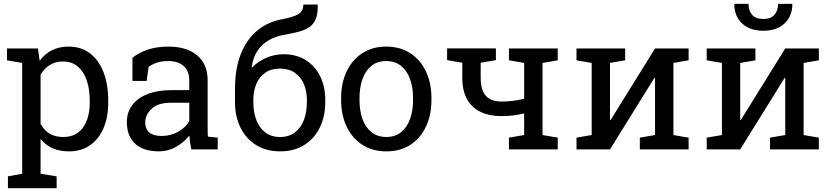

<svg xmlns="http://www.w3.org/2000/svg" viewBox="-20 -782 4353 1005"><path d="M21.5 203.1V141.1L96.2 127.4V-452.6L16.6 -466.3V-528.3H178.7L187.5 -463.9Q213.9 -500 251.7 -519Q289.6 -538.1 339.4 -538.1Q404.8 -538.1 451.2 -502.7Q497.6 -467.3 522 -403.6Q546.4 -339.8 546.4 -254.4V-244.1Q546.4 -168 521.7 -110.8Q497.1 -53.7 451.2 -21.7Q405.3 10.3 340.8 10.3Q292 10.3 255.1 -6.1Q218.3 -22.5 192.4 -54.7V127.4L276.4 141.1V203.1ZM311 -64.9Q379.4 -64.9 414.6 -114.7Q449.7 -164.6 449.7 -244.1V-254.4Q449.7 -314.9 434.1 -361.1Q418.5 -407.2 387.5 -433.6Q356.4 -460 310.1 -460Q269 -460 239.7 -441.4Q210.4 -422.9 192.4 -390.6V-133.3Q210.4 -100.6 239.5 -82.8Q268.6 -64.9 311 -64.9Z M812.5 10.3Q730 10.3 687 -30Q644 -70.3 644 -143.6Q644 -193.8 671.6 -231.2Q699.2 -268.6 751.5 -289.3Q803.7 -310.1 876.5 -310.1H970.7V-361.8Q970.7 -409.7 941.7 -436Q912.6 -462.4 859.9 -462.4Q826.7 -462.4 802.2 -454.3Q777.8 -446.3 757.8 -432.1L747.6 -358.4H673.3V-479.5Q709 -508.3 756.3 -523.2Q803.7 -538.1 861.3 -538.1Q957.5 -538.1 1012.2 -492.2Q1066.9 -446.3 1066.9 -360.8V-106.4Q1066.9 -96.2 1067.1 -86.4Q1067.4 -76.7 1068.4 -66.9L1119.6 -61.5V0H981.4Q977.1 -21.5 974.6 -38.6Q972.2 -55.7 971.2 -72.8Q943.4 -37.1 901.6 -13.4Q859.9 10.3 812.5 10.3ZM826.7 -70.3Q874.5 -70.3 914.1 -93.3Q953.6 -116.2 970.7 -148.4V-244.1H873Q806.6 -244.1 773.4 -212.4Q740.2 -180.7 740.2 -141.6Q740.2 -106.9 761.7 -88.6Q783.2 -70.3 826.7 -70.3Z M1446.3 10.3Q1373.5 10.3 1320.6 -22.7Q1267.6 -55.7 1238.8 -114Q1210 -172.4 1210 -248V-316.4Q1210 -420.4 1239.5 -496.6Q1269 -572.8 1323.2 -619.1Q1377.4 -665.5 1451.2 -680.2Q1512.7 -691.4 1540.3 -707Q1567.9 -722.7 1567.9 -758.3H1642.1L1643.1 -755.4Q1644 -712.4 1634 -685.5Q1624 -658.7 1602.5 -642.6Q1581.1 -626.5 1547.9 -617.2Q1514.6 -607.9 1469.2 -600.1Q1424.8 -592.8 1388.4 -572.5Q1352.1 -552.2 1328.4 -517.3Q1304.7 -482.4 1297.4 -430.7L1299.3 -428.2Q1328.1 -459 1371.8 -478.5Q1415.5 -498 1464.8 -498Q1531.7 -498 1580.6 -467.3Q1629.4 -436.5 1656 -382.6Q1682.6 -328.6 1682.6 -258.8V-248Q1682.6 -172.4 1653.8 -114Q1625 -55.7 1572 -22.7Q1519 10.3 1446.3 10.3ZM1446.3 -64.9Q1492.2 -64.9 1523.4 -88.6Q1554.7 -112.3 1570.6 -153.6Q1586.4 -194.8 1586.4 -248V-258.8Q1586.4 -305.7 1570.3 -342.8Q1554.2 -379.9 1522.9 -401.4Q1491.7 -422.9 1445.3 -422.9Q1399.4 -422.9 1368.4 -401.4Q1337.4 -379.9 1321.8 -342.8Q1306.2 -305.7 1306.2 -258.8V-248Q1306.2 -194.8 1321.8 -153.6Q1337.4 -112.3 1368.7 -88.6Q1399.9 -64.9 1446.3 -64.9Z M2002.4 10.3Q1929.2 10.3 1876.2 -24.2Q1823.2 -58.6 1794.4 -119.4Q1765.6 -180.2 1765.6 -258.3V-269Q1765.6 -347.2 1794.4 -408Q1823.2 -468.8 1876.2 -503.4Q1929.2 -538.1 2001.5 -538.1Q2074.7 -538.1 2127.7 -503.4Q2180.7 -468.8 2209.5 -408.2Q2238.3 -347.7 2238.3 -269V-258.3Q2238.3 -179.7 2209.5 -118.9Q2180.7 -58.1 2127.9 -23.9Q2075.2 10.3 2002.4 10.3ZM2002.4 -64.9Q2048.3 -64.9 2079.3 -90.1Q2110.4 -115.2 2126.2 -158.9Q2142.1 -202.6 2142.1 -258.3V-269Q2142.1 -324.7 2126.2 -368.4Q2110.4 -412.1 2079.1 -437.3Q2047.9 -462.4 2001.5 -462.4Q1955.6 -462.4 1924.3 -437.3Q1893.1 -412.1 1877.4 -368.4Q1861.8 -324.7 1861.8 -269V-258.3Q1861.8 -202.6 1877.4 -158.9Q1893.1 -115.2 1924.6 -90.1Q1956.1 -64.9 2002.4 -64.9Z M2644 0V-61.5L2723.6 -75.2V-188.5Q2695.3 -181.2 2666 -177.7Q2636.7 -174.3 2604 -174.3Q2540 -174.3 2494.4 -196.8Q2448.7 -219.2 2424.3 -263.4Q2399.9 -307.6 2399.9 -373.5V-453.6L2320.3 -467.3V-528.8H2496.1H2575.7V-467.3L2496.1 -453.6V-373.5Q2496.1 -331.1 2508.1 -304Q2520 -276.9 2544.2 -263.7Q2568.4 -250.5 2604 -250.5Q2636.2 -250.5 2665.5 -254.2Q2694.8 -257.8 2723.6 -265.1V-452.6L2644 -466.3V-528.3H2899.4V-466.3L2819.8 -452.6V-75.2L2899.4 -61.5V0Z M2997.6 0V-61.5L3077.1 -75.2V-452.6L2997.6 -466.3V-528.3H3172.9H3252.4V-466.3L3172.9 -452.6V-154.3L3175.8 -153.3L3408.7 -528.3H3504.9H3584.5V-466.3L3504.9 -452.6V-75.2L3584.5 -61.5V0H3329.1V-61.5L3408.7 -75.2V-374L3405.8 -375L3172.9 0Z M3679.2 0V-61.5L3758.8 -75.2V-452.6L3679.2 -466.3V-528.3H3854.5H3934.1V-466.3L3854.5 -452.6V-154.3L3857.4 -153.3L4090.3 -528.3H4186.5H4266.1V-466.3L4186.5 -452.6V-75.2L4266.1 -61.5V0H4010.7V-61.5L4090.3 -75.2V-374L4087.4 -375L3854.5 0ZM3975.6 -621.1Q3904.8 -621.1 3864.3 -659.4Q3823.7 -697.8 3823.7 -758.8L3824.7 -761.7H3897.9Q3897.9 -726.6 3916.7 -704.6Q3935.5 -682.6 3975.6 -682.6Q4014.6 -682.6 4033.7 -704.6Q4052.7 -726.6 4052.7 -761.7H4126.5L4127.4 -758.8Q4127 -697.8 4086.7 -659.4Q4046.4 -621.1 3975.6 -621.1Z"/></svg>

Font: Roboto Slab LO
Style: Regular
Weight: 400
Designer: Google
Version: Version 2.000